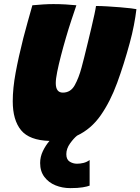

<svg xmlns="http://www.w3.org/2000/svg" viewBox="-20 -694 705 964"><path d="M430 109.5V238Q419 242.5 395.2 246.5Q371.5 250.5 332.5 250.5Q293 250.5 258.5 236.5Q224 222.5 202.8 194.2Q181.5 166 181.5 124.5Q181.5 93.5 195.2 64.8Q209 36 228.5 13.5Q127.5 10.5 85.8 -40.2Q44 -91 44 -185.5Q44 -250.5 58.5 -329Q73 -407.5 97 -502.5Q107 -541 118.5 -582.2Q130 -623.5 142.5 -667.5Q169 -670 196.8 -671.8Q224.5 -673.5 248 -673.5Q278.5 -673.5 308.8 -671.8Q339 -670 363.5 -667.5Q352.5 -635 338.2 -592.2Q324 -549.5 311 -504.5Q297.5 -458.5 286 -414Q274.5 -369.5 267.2 -333.5Q260 -297.5 260 -277Q260 -229 295.5 -229Q334.5 -229 355 -265.8Q375.5 -302.5 389.5 -355Q394.5 -373.5 402.8 -406.2Q411 -439 420.5 -478.2Q430 -517.5 439 -555.2Q448 -593 454.2 -622.2Q460.5 -651.5 462 -664Q486.5 -664 519 -662Q551.5 -660 583.2 -657.5Q615 -655 637.5 -652.2Q660 -649.5 665 -648Q660.5 -610 652.2 -567Q644 -524 631.5 -478.5Q602.5 -371.5 568.2 -278Q534 -184.5 486 -115.5Q438 -46.5 367 -13Q350 0.5 331.5 26.5Q313 52.5 313 80Q313 107 329.8 117.5Q346.5 128 366.5 128Q382.5 128 399 124Q415.5 120 430 109.5Z"/></svg>

Font: Grandstander Black
Style: Italic
Weight: 900
Italic angle: -15°
Designer: Tyler Finck
Foundry: Etcetera Type Co
Version: Version 1.200; ttfautohint (v1.8.3)